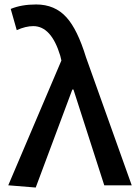

<svg xmlns="http://www.w3.org/2000/svg" viewBox="-20 -830 616 860"><path d="M17 0 255 -559 250 -580Q210 -713 129 -713Q95 -713 55 -695L28 -790Q76 -810 142 -810Q226 -810 278 -752Q327 -698 365 -574L570 0H447L309 -429H304L140 10Z"/></svg>

Font: Noto Sans S Chinese Medium
Style: Regular
Weight: 500
Designer: Ryoko NISHIZUKA  (kana & ideographs); Paul D. Hunt (Latin, Greek & Cyrillic); Wenlong ZHANG  (bopomofo); Sandoll Communi
Foundry: Adobe Systems Incorporated
Version: Version 1.000;PS 1;hotconv 1.0.78;makeotf.lib2.5.61930